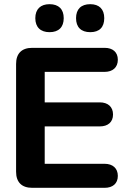

<svg xmlns="http://www.w3.org/2000/svg" viewBox="-20 -899 627 919"><path d="M134 0H481C519 0 544 -20 544 -57C544 -94 519 -115 481 -115H194V-294H458C496 -294 521 -314 521 -351C521 -388 496 -409 458 -409H194V-555H481C519 -555 544 -576 544 -613C544 -650 519 -670 481 -670H134C84 -670 57 -643 57 -593V-77C57 -27 84 0 134 0ZM412 -745C456 -745 479 -769 479 -812C479 -855 455 -879 412 -879C368 -879 344 -855 344 -812C344 -769 368 -745 412 -745ZM217 -745C261 -745 285 -769 285 -812C285 -855 261 -879 217 -879C174 -879 149 -855 149 -812C149 -769 174 -745 217 -745Z"/></svg>

Font: SN Pro
Style: Bold
Weight: 700
Designer: Tobias Whetton
Foundry: Supernotes
Version: Version 1.003;Glyphs 3.3 (3324)